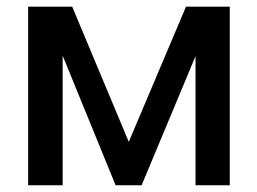

<svg xmlns="http://www.w3.org/2000/svg" viewBox="-20 -550 764 570"><path d="M532.2 -530.3H662.1V0H560.5V-383.3L400.4 0H323.2L166 -384.8V0H63.5V-530.3H194.3L362.3 -128.9Z"/></svg>

Font: Pretendard Medium
Style: Regular
Weight: 500
Designer: Base glyphs from Inter by Rasmus Andersson; Hangeul glyphs from Noto Sans CJK(Source Han Sans) by Jang Soo-young and Kan
Foundry: Kil Hyung-jin
Version: Version 1.309